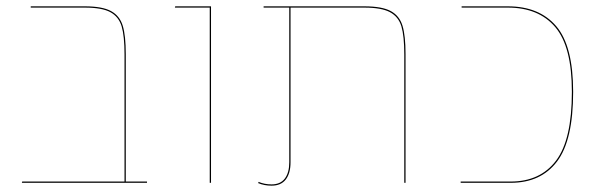

<svg xmlns="http://www.w3.org/2000/svg" viewBox="-20 -577 1904 606"><path d="M444 -4V0H49L50 -4H373V-405Q373 -463 364 -493.5Q355 -524 328.5 -538.5Q302 -553 248 -553H77V-557H248Q303 -557 330.5 -542Q358 -527 367.5 -495.5Q377 -464 377 -406V-4Z M642 -553H532L533 -557H646V0H642Z M1260 -406V0H1256V-405Q1256 -463 1247 -493.5Q1238 -524 1211 -538.5Q1184 -553 1130 -553H897V-65Q897 -30 882 -10.5Q867 9 837 9Q814 9 795 1L796 -3Q815 5 837 5Q865 5 879 -13.5Q893 -32 893 -65V-553H812V-557H1130Q1186 -557 1213.5 -542Q1241 -527 1250.5 -495.5Q1260 -464 1260 -406Z M1434 -4H1592Q1685 -4 1735 -70Q1785 -136 1785 -287Q1785 -430 1732.5 -491.5Q1680 -553 1583 -553H1437V-557H1583Q1682 -557 1735.5 -494.5Q1789 -432 1789 -287Q1789 -134 1738 -67Q1687 0 1592 0H1434Z"/></svg>

Font: FiraGO Four
Style: Regular
Weight: 100
Designer: bBox Type
Foundry: bBox Type GmbH
Version: Version 1.001